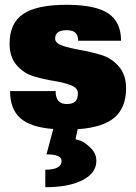

<svg xmlns="http://www.w3.org/2000/svg" viewBox="-20 -531 566 801"><path d="M202 8 201 7Q108 0 65 -38Q22 -76 22 -151H212Q212 -97 258 -97Q283 -97 294 -107.5Q305 -118 305 -142Q305 -164 275.5 -175.5Q246 -187 204.5 -193.5Q163 -200 121 -212.5Q79 -225 49.5 -259Q20 -293 20 -349Q20 -434 76.5 -472.5Q133 -511 258 -511Q377 -511 431 -475.5Q485 -440 485 -361H306Q306 -384 294.5 -394.5Q283 -405 258 -405Q210 -405 210 -370Q210 -351 240.5 -340.5Q271 -330 314.5 -322.5Q358 -315 401.5 -302Q445 -289 475.5 -254Q506 -219 506 -163Q506 -82 457.5 -40.5Q409 1 304 8L295 50Q305 52 319.5 57.5Q334 63 358 86Q382 109 382 140Q382 191 324.5 220.5Q267 250 169 250V177Q237 177 237 140Q237 113 174 113Z"/></svg>

Font: Fivo Sans Black
Style: Regular
Weight: 900
Designer: Alexander Slobzheninov
Foundry: Alexander Slobzheninov
Version: 1.0